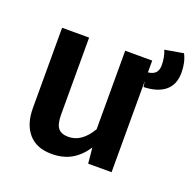

<svg xmlns="http://www.w3.org/2000/svg" viewBox="-113 -724 863 855"><g transform="rotate(20 318.5 -296.5)"><path d="M637 -523Q637 -466 601.5 -436.5Q566 -407 500 -405L496 -432V0H385L378 -74Q348 -29 309 -7Q270 15 216 15Q145 15 107 -28.5Q69 -72 69 -149V-529H197V-165Q197 -119 212 -100.5Q227 -82 261 -82Q324 -82 368 -157V-529H496V-473Q521 -476 532 -488.5Q543 -501 543 -524Q543 -561 530 -593L618 -608Q637 -572 637 -523Z"/></g></svg>

Font: Fira Sans Medium
Style: Regular
Weight: 500
Designer: bBox Type GmbH & Carrois Corporate GbR & Edenspiekermann AG
Foundry: bBox Type GmbH & Carrois Corporate GbR & Edenspiekermann AG
Version: Version 4.301